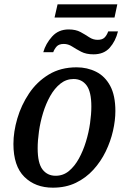

<svg xmlns="http://www.w3.org/2000/svg" viewBox="-20 -857 587 887"><path d="M232 -776 246 -837H522L509 -776ZM412 -606Q378 -606 355 -618Q332 -630 313.5 -642Q295 -654 275 -654Q252 -654 241.5 -642Q231 -630 226 -616H180Q191 -655 220.5 -688Q250 -721 297 -721Q330 -721 352 -709Q374 -697 392 -685Q410 -673 431 -673Q452 -673 462.5 -683Q473 -693 480 -712H525Q514 -667 487 -636.5Q460 -606 412 -606ZM224 10Q143 10 92.5 -40Q42 -90 42 -192Q42 -248 60 -309.5Q78 -371 114 -425Q150 -479 205 -512.5Q260 -546 334 -546Q383 -546 424 -525.5Q465 -505 489 -460.5Q513 -416 513 -344Q513 -301 502 -252.5Q491 -204 468.5 -157.5Q446 -111 411.5 -73Q377 -35 330.5 -12.5Q284 10 224 10ZM237 -45Q272 -45 298.5 -67Q325 -89 344.5 -124.5Q364 -160 377 -202.5Q390 -245 396 -287.5Q402 -330 402 -365Q402 -433 380 -462.5Q358 -492 320 -492Q286 -492 259 -470.5Q232 -449 212 -413.5Q192 -378 179 -335.5Q166 -293 160 -250Q154 -207 154 -172Q154 -103 176.5 -74Q199 -45 237 -45Z"/></svg>

Font: Noto Serif SemiCondensed Medium
Style: Italic
Weight: 500
Width: 4
Italic angle: -12°
Designer: Monotype Design Team
Foundry: Monotype Imaging Inc.
Version: Version 2.013